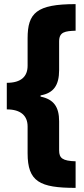

<svg xmlns="http://www.w3.org/2000/svg" viewBox="-20 -744 407 932"><path d="M347 168V39C284 37 267 24 267 -14V-155C267 -225 241 -262 177 -275V-281C240 -292 267 -330 267 -404V-543C267 -590 297 -593 347 -595V-724C157 -724 114 -681 114 -558V-425C114 -373 83 -342 13 -342V-213C81 -213 114 -182 114 -130V0C114 138 173 168 347 168Z"/></svg>

Font: Noto Sans Thai ExtCond Blk
Style: Regular
Weight: 900
Width: 2
Designer: Monotype Design Team
Foundry: Monotype Imaging Inc.
Version: Version 2.002